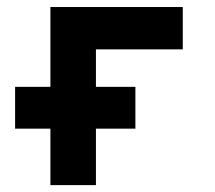

<svg xmlns="http://www.w3.org/2000/svg" viewBox="-20 -538 626 558"><path d="M23.9 -164.1H126.5V0H258.8V-164.1H373.5V-285.6H258.8V-394.5H511.2V-517.6H126.5V-285.6H23.9Z"/></svg>

Font: CaskaydiaCove Nerd Font
Style: Bold
Weight: 700
Designer: Aaron Bell
Foundry: Saja Typeworks
Version: Version 2111.1;Nerd Fonts 2.3.0